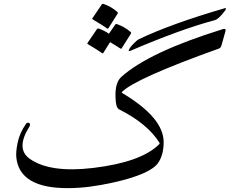

<svg xmlns="http://www.w3.org/2000/svg" viewBox="-20 -903 1242 989"><path d="M574 -777Q576 -780 582 -779Q602 -772 619.5 -762Q637 -752 653 -738Q657 -734 654 -729L606 -653Q604 -650 597 -655Q594 -657 581.5 -665Q569 -673 547 -686L512 -630Q509 -626 502 -632Q498 -635 481 -646Q464 -657 432 -676Q428 -679 431 -682L480 -754Q482 -757 488 -756Q502 -751 515.5 -744.5Q529 -738 541 -729ZM505 -881Q507 -884 513 -883Q533 -876 550.5 -866Q568 -856 584 -842Q589 -837 586 -833L538 -757Q535 -753 528 -759Q524 -762 507 -773Q490 -784 458 -803Q453 -806 456 -809ZM800 -160Q803 -163 802 -167Q740 -266 593 -340Q576 -349 575 -402Q572 -477 605 -507Q748 -635 1125 -752Q1129 -754 1131.5 -754Q1134 -754 1136 -754Q1142 -754 1142 -748Q1142 -745 1141 -741L1121 -670Q1117 -656 1108 -653Q678 -499 609 -430Q605 -426 611 -423Q822 -297 823 -172Q823 -103 793 -62Q751 -5 564 37Q501 51 443.5 58.5Q386 66 333 66Q81 68 64 -92Q61 -121 71 -169Q82 -220 114 -265Q118 -271 125 -271Q132 -271 134 -264Q136 -257 132 -252Q60 -138 132 -86Q236 -11 461 -38Q708 -68 800 -160ZM651 -641Q637 -636 647 -652Q652 -661 659 -668.5Q666 -676 673 -683Q687 -697 695 -701Q779 -741 890 -781Q1001 -821 1139 -861Q1144 -862 1144 -858Q1144 -852 1123 -828Q1101 -803 1086 -799Q996 -775 887.5 -735.5Q779 -696 651 -641Z"/></svg>

Font: Amiri
Style: Regular
Weight: 400
Designer: Khaled Hosny
Version: Version 0.114